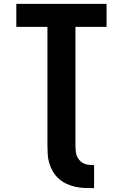

<svg xmlns="http://www.w3.org/2000/svg" viewBox="-20 -755 640 1000"><path d="M470 225Q446 225 421.5 224Q397 223 373.5 218Q350 213 328 203Q306 193 287.5 177Q269 161 256.5 140Q244 119 237 96Q230 73 228.5 48.5Q227 24 227 0V-615H65V-735H535V-615H373V0Q373 14 374 28Q375 42 379.5 55Q384 68 393.5 79Q403 90 415.5 96Q428 102 442 103.5Q456 105 470 105Z"/></svg>

Font: Iosevka Custom Heavy Extended
Style: Regular
Weight: 900
Width: 7
Monospace: yes
Designer: Belleve Invis
Foundry: Belleve Invis
Version: Version 11.2.4; ttfautohint (v1.8.4)